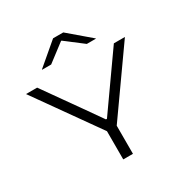

<svg xmlns="http://www.w3.org/2000/svg" viewBox="-190 -1008 1130 1166"><g transform="rotate(-30 375.5 -425.0)"><path d="M346 -191.5 28.5 -639H106.5L302.5 -362L372 -263H379L448.5 -361.5L644.5 -639H722L405.5 -191.5ZM341.5 0V-249.5H409.5V0ZM340 -850H411.5L564 -720V-718H500.5L377.5 -812H374L250.5 -718H187V-720Z"/></g></svg>

Font: Anek Latin Expanded Light
Style: Regular
Weight: 300
Width: 7
Designer: Yesha Goshar
Foundry: Ek Type
Version: Version 1.003